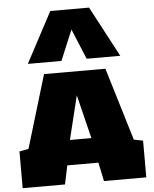

<svg xmlns="http://www.w3.org/2000/svg" viewBox="-67 -1126 950 1181"><g transform="rotate(-5 408.0 -535.5)"><path d="M24.4 0V-226.6L81.1 -237.8L216.3 -687.5H595.2L731.4 -237.8L787.6 -226.6V0H526.4L502 -115.7H310.1L285.6 0ZM339.8 -270H472.2L405.8 -540ZM122.6 -758.8 288.6 -1070.8H527.8L693.4 -758.8H485.8L408.2 -945.8L330.1 -758.8Z"/></g></svg>

Font: Holtwood One SC
Style: Regular
Weight: 400
Designer: Vernon Adams
Foundry: Vernon Adams
Version: Version 1.100; ttfautohint (v1.8.4.7-5d5b)